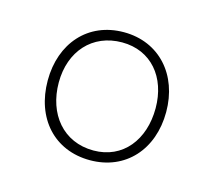

<svg xmlns="http://www.w3.org/2000/svg" viewBox="-57 -791 477 429"><g transform="rotate(15 182.0 -576.0)"><path d="M182 -428C264 -428 319 -489 319 -576C319 -662 264 -724 182 -724C99 -724 45 -662 45 -576C45 -489 99 -428 182 -428ZM184 -451C114 -451 70 -505 70 -578C70 -650 115 -701 184 -701C251 -701 294 -650 294 -578C294 -505 252 -451 184 -451Z"/></g></svg>

Font: Noto Serif Armenian SemiCondensed Thin
Style: Regular
Weight: 100
Width: 4
Designer: Monotype Design Team
Foundry: Monotype Imaging Inc.
Version: Version 2.008